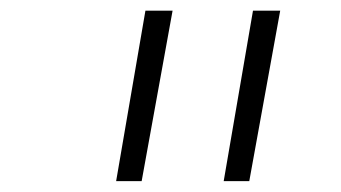

<svg xmlns="http://www.w3.org/2000/svg" viewBox="-20 -713 626 352"><path d="M192.9 -380.9 246.6 -693.4H296.4L239.7 -380.9ZM390.1 -380.9 443.8 -693.4H493.7L437 -380.9Z"/></svg>

Font: Cascadia Mono NF ExtraLight
Style: Italic
Weight: 200
Italic angle: -10°
Monospace: yes
Designer: Aaron Bell
Foundry: Saja Typeworks
Version: Version 2404.023; ttfautohint (v1.8.4)